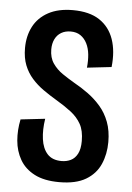

<svg xmlns="http://www.w3.org/2000/svg" viewBox="-51 -710 521 760"><g transform="rotate(5 210.0 -329.5)"><path d="M213 12Q153 12 114.5 -8Q76 -28 56.5 -62Q37 -96 33.5 -137.5Q30 -179 39 -222L136 -233Q129 -189 134 -152Q139 -115 158.5 -93.5Q178 -72 215 -72Q235 -72 251.5 -80Q268 -88 278 -107Q288 -126 288 -158Q288 -199 273.5 -225Q259 -251 233 -271Q207 -291 173 -311Q146 -327 120.5 -345Q95 -363 75 -385.5Q55 -408 43.5 -437Q32 -466 32 -505Q32 -553 51.5 -590.5Q71 -628 110.5 -649.5Q150 -671 208 -671Q274 -671 314 -644.5Q354 -618 370.5 -570.5Q387 -523 380 -460L283 -449Q286 -477 283.5 -501.5Q281 -526 271.5 -545Q262 -564 246 -575Q230 -586 207 -586Q185 -586 169 -576.5Q153 -567 144.5 -549.5Q136 -532 136 -509Q136 -476 151.5 -453.5Q167 -431 190.5 -415Q214 -399 238 -385Q267 -369 294.5 -349Q322 -329 344.5 -303Q367 -277 380 -242.5Q393 -208 393 -163Q393 -115 375.5 -75Q358 -35 318.5 -11.5Q279 12 213 12Z"/></g></svg>

Font: Bricolage Grotesque 48pt Condensed Medium
Style: Regular
Weight: 500
Width: 3
Designer: Mathieu Triay
Foundry: Atelier Triay
Version: Version 1.001;gftools[0.9.33.dev8+g029e19f]